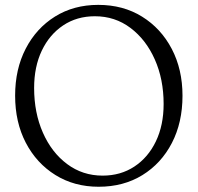

<svg xmlns="http://www.w3.org/2000/svg" viewBox="-20 -732 792 768"><path d="M373 -712.5Q472.5 -712.5 548.2 -665.5Q624 -618.5 667 -536.5Q710 -454.5 710 -349Q710 -242 667.5 -160Q625 -78 549.5 -31.5Q474 15 374.5 15Q277 15 201.5 -32Q126 -79 83.2 -161Q40.5 -243 40.5 -349.5Q40.5 -455.5 82.8 -537.2Q125 -619 200 -665.8Q275 -712.5 373 -712.5ZM634.5 -316Q634.5 -415 599.2 -494.2Q564 -573.5 502 -620.2Q440 -667 359.5 -667Q287.5 -667 232.8 -630.5Q178 -594 147.2 -529.5Q116.5 -465 116.5 -380Q116.5 -281 151.5 -201.5Q186.5 -122 248.5 -75.8Q310.5 -29.5 390.5 -29.5Q462.5 -29.5 517.5 -65.8Q572.5 -102 603.5 -166.5Q634.5 -231 634.5 -316Z"/></svg>

Font: Fraunces 72pt SuperSoft Light
Style: Regular
Weight: 300
Version: Version 1.000;[0bf87f6ff]